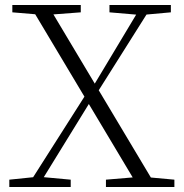

<svg xmlns="http://www.w3.org/2000/svg" viewBox="-20 -743 730 763"><path d="M17 0V-29L124 -40H142L261 -29V0ZM87 0 327 -377 352 -354H347L340 -341L130 0ZM401 0V-29L532 -40H553L673 -29V0ZM364 -371 341 -393H345L352 -403L544 -723H586ZM530 0 98 -723H170L602 0ZM29 -694V-723H301V-694L169 -684H148ZM415 -694V-723H659V-694L549 -684H532Z"/></svg>

Font: Noto Serif KR ExtraLight ExtraLight
Style: Regular
Weight: 250
Version: Version 2.003-H1;hotconv 1.1.1;makeotfexe 2.6.0